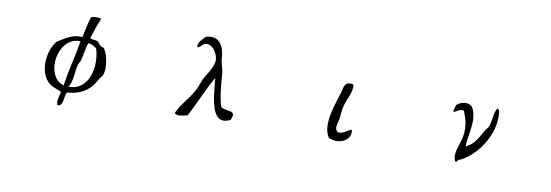

<svg xmlns="http://www.w3.org/2000/svg" viewBox="-54 -1000 4107 1432"><g transform="rotate(10 2000.0 -284.0)"><path d="M706 -211C731 -263 707 -382 676 -415C673 -418 661 -418 654 -423C640 -434 632 -451 621 -456C603 -464 581 -459 565 -470C582 -523 600 -576 621 -626C600 -630 571 -636 543 -623C528 -574 518 -519 506 -466C434 -476 376 -431 323 -400C288 -358 267 -293 267 -230C267 -170 286 -112 331 -78C358 -58 388 -53 420 -36C414 -7 399 30 409 64C413 65 419 63 420 67C437 61 444 46 448 28C453 5 454 -22 464 -40C578 -47 640 -97 683 -181C688 -192 702 -202 706 -211ZM637 -298C637 -233 619 -170 581 -130C554 -101 516 -83 468 -85C500 -127 492 -195 509 -259C512 -269 521 -278 524 -288C539 -334 541 -388 558 -430C587 -429 602 -414 621 -403C632 -370 637 -334 637 -298ZM498 -433C478 -316 448 -209 431 -88C366 -106 337 -171 337 -240C337 -336 396 -440 498 -433Z M1713 -94C1700 -127 1634 -109 1616 -136C1595 -196 1587 -291 1580 -381C1577 -419 1559 -454 1558 -488C1556 -533 1545 -576 1522 -604C1499 -631 1464 -644 1413 -629C1391 -607 1357 -578 1361 -541C1395 -547 1393 -573 1424 -577C1450 -580 1473 -565 1489 -543C1506 -520 1516 -490 1516 -469C1516 -416 1466 -355 1446 -314C1433 -288 1426 -257 1413 -232C1371 -149 1306 -92 1283 -28C1304 -4 1353 -24 1380 -28C1435 -129 1478 -241 1535 -339C1542 -277 1546 -181 1570 -113C1586 -67 1611 -35 1652 -36C1667 -36 1684 -41 1703 -51C1706 -67 1715 -73 1713 -94Z M2606 -135C2569 -127 2555 -95 2506 -98C2475 -119 2491 -155 2498 -187C2505 -220 2504 -261 2513 -295C2528 -355 2570 -417 2558 -469C2529 -477 2512 -472 2501 -460C2486 -443 2484 -413 2476 -387C2456 -323 2420 -224 2421 -141C2421 -105 2429 -72 2447 -46C2485 -27 2531 -29 2564 -47C2594 -64 2614 -94 2606 -135Z M3666 -410C3666 -431 3670 -472 3648 -481C3622 -448 3627 -387 3611 -343C3605 -326 3587 -310 3577 -291C3546 -233 3519 -184 3462 -161C3465 -225 3484 -298 3483 -363C3482 -400 3475 -435 3454 -463C3420 -492 3365 -478 3339 -451C3337 -430 3322 -419 3329 -399C3357 -403 3364 -427 3403 -421C3428 -361 3442 -308 3433 -240C3426 -187 3395 -131 3395 -81C3395 -65 3398 -50 3406 -36C3426 -32 3418 -56 3436 -54C3553 -108 3664 -263 3666 -410Z"/></g></svg>

Font: Yuji Syuku Std R
Style: Regular
Weight: 400
Designer: Kataoka Yuji
Foundry: Kinuta Font Factory
Version: Version 3.000;hotconv 1.0.111;makeotfexe 2.5.65597